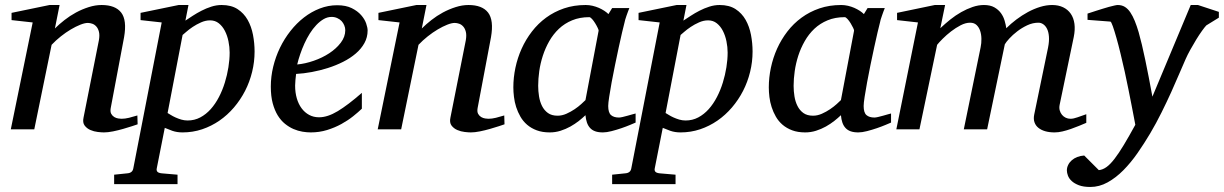

<svg xmlns="http://www.w3.org/2000/svg" viewBox="-20 -514 4864 763"><path d="M526.9 -20Q520.5 -17.6 504.6 -12.5Q488.8 -7.3 469.2 -1.7Q449.7 3.9 429.2 8.1Q408.7 12.2 393.1 12.2Q384.3 12.2 368.9 10.5Q353.5 8.8 339.4 2.7Q325.2 -3.4 316.4 -15.1Q307.6 -26.9 312 -46.9L373 -354Q376.5 -374 373.3 -387.2Q370.1 -400.4 363 -408.4Q356 -416.5 346.7 -419.7Q337.4 -422.9 329.1 -422.9Q316.9 -422.9 299.1 -415.8Q281.2 -408.7 261.5 -397Q241.7 -385.3 221.7 -369.4Q201.7 -353.5 185.1 -335.9L116.2 0H22.9L109.9 -424.8L25.9 -434.1V-462.9L176.8 -494.1H216.8L198.2 -400.9Q214.8 -417.5 236.3 -434.3Q257.8 -451.2 282.2 -464.4Q306.6 -477.5 332.8 -485.8Q358.9 -494.1 383.8 -494.1Q438.5 -494.1 461.7 -463.9Q484.9 -433.6 473.1 -366.2L419.9 -84Q417.5 -69.8 422.1 -61.5Q426.8 -53.2 434.3 -48.8Q441.9 -44.4 450.2 -43.2Q458.5 -42 462.9 -42Q476.6 -42 492.7 -45.9Q508.8 -49.8 525.9 -55.2Z M892.6 -305.2Q892.6 -327.1 887.9 -349.9Q883.3 -372.6 873.8 -391.1Q864.3 -409.7 849.6 -421.4Q835 -433.1 814.9 -433.1Q796.9 -433.1 778.8 -425Q760.7 -417 745.8 -407Q731 -397 720.2 -387.5Q709.5 -377.9 705.6 -375L646 -64.9Q650.4 -62.5 658.4 -57.4Q666.5 -52.2 677.2 -47.4Q688 -42.5 700.2 -38.8Q712.4 -35.2 725.6 -35.2Q752.9 -35.2 775.9 -47.4Q798.8 -59.6 817.4 -80.3Q835.9 -101.1 850.1 -128.4Q864.3 -155.8 873.5 -185.8Q882.8 -215.8 887.7 -246.6Q892.6 -277.3 892.6 -305.2ZM991.7 -309.1Q991.7 -268.1 981.9 -228.3Q972.2 -188.5 953.9 -152.8Q935.5 -117.2 909.7 -86.9Q883.8 -56.6 852.1 -34.7Q820.3 -12.7 783.2 -0.2Q746.1 12.2 705.6 12.2Q683.1 12.2 665 5.9Q647 -0.5 634.8 -5.9L603 154.8Q601.1 163.1 605.2 168.2Q609.4 173.3 622.6 174.8L685.5 180.2V217.8H433.6V180.2L485.8 174.8Q506.8 173.3 509.8 154.8L622.6 -424.8L538.6 -434.1V-462.9L689.9 -494.1H729L716.8 -432.1Q729.5 -440.4 745.8 -451.2Q762.2 -461.9 780.8 -471.4Q799.3 -481 819.6 -487.5Q839.8 -494.1 860.8 -494.1Q898.9 -494.1 924.1 -477.8Q949.2 -461.4 964.1 -435.1Q979 -408.7 985.4 -375.5Q991.7 -342.3 991.7 -309.1Z M1352.1 -394Q1352.1 -403.8 1348.1 -413.3Q1344.2 -422.9 1337.4 -430.2Q1330.6 -437.5 1320.3 -442.1Q1310.1 -446.8 1297.9 -446.8Q1281.2 -446.8 1266.1 -438Q1251 -429.2 1237.1 -414.6Q1223.1 -399.9 1211.2 -380.9Q1199.2 -361.8 1189.7 -340.8Q1180.2 -319.8 1172.9 -298.3Q1165.5 -276.9 1161.1 -257.8Q1192.9 -260.7 1226.8 -272.5Q1260.7 -284.2 1288.6 -302.5Q1316.4 -320.8 1334.2 -344.2Q1352.1 -367.7 1352.1 -394ZM1440.9 -393.1Q1440.9 -365.7 1428.2 -342.8Q1415.5 -319.8 1393.8 -301.3Q1372.1 -282.7 1343.5 -268.3Q1314.9 -253.9 1283.4 -243.9Q1252 -233.9 1219.2 -227.8Q1186.5 -221.7 1156.7 -220.2Q1155.3 -210.4 1154.1 -196.8Q1152.8 -183.1 1152.8 -173.8Q1152.8 -146.5 1159.4 -123.5Q1166 -100.6 1178.5 -83.7Q1190.9 -66.9 1208.5 -57.4Q1226.1 -47.9 1248 -47.9Q1281.7 -47.9 1322.3 -72.3Q1362.8 -96.7 1418 -145V-82Q1403.8 -68.4 1383.3 -52Q1362.8 -35.6 1336.7 -21.2Q1310.5 -6.8 1279.8 2.7Q1249 12.2 1214.8 12.2Q1199.7 12.2 1181.9 9.3Q1164.1 6.3 1146.5 -1.2Q1128.9 -8.8 1112.5 -22Q1096.2 -35.2 1083.7 -55.4Q1071.3 -75.7 1063.7 -103.8Q1056.2 -131.8 1056.2 -169.9Q1056.2 -209.5 1065.7 -248.8Q1075.2 -288.1 1092.5 -324Q1109.9 -359.9 1134.3 -390.9Q1158.7 -421.9 1188 -444.6Q1217.3 -467.3 1250.7 -480.2Q1284.2 -493.2 1319.8 -493.2Q1354.5 -493.2 1377.7 -481.7Q1400.9 -470.2 1415 -454.1Q1429.2 -438 1435.1 -420.9Q1440.9 -403.8 1440.9 -393.1Z M1984.9 -20Q1978.5 -17.6 1962.6 -12.5Q1946.8 -7.3 1927.2 -1.7Q1907.7 3.9 1887.2 8.1Q1866.7 12.2 1851.1 12.2Q1842.3 12.2 1826.9 10.5Q1811.5 8.8 1797.4 2.7Q1783.2 -3.4 1774.4 -15.1Q1765.6 -26.9 1770 -46.9L1831.1 -354Q1834.5 -374 1831.3 -387.2Q1828.1 -400.4 1821 -408.4Q1814 -416.5 1804.7 -419.7Q1795.4 -422.9 1787.1 -422.9Q1774.9 -422.9 1757.1 -415.8Q1739.3 -408.7 1719.5 -397Q1699.7 -385.3 1679.7 -369.4Q1659.7 -353.5 1643.1 -335.9L1574.2 0H1481L1567.9 -424.8L1483.9 -434.1V-462.9L1634.8 -494.1H1674.8L1656.2 -400.9Q1672.9 -417.5 1694.3 -434.3Q1715.8 -451.2 1740.2 -464.4Q1764.6 -477.5 1790.8 -485.8Q1816.9 -494.1 1841.8 -494.1Q1896.5 -494.1 1919.7 -463.9Q1942.9 -433.6 1931.2 -366.2L1877.9 -84Q1875.5 -69.8 1880.1 -61.5Q1884.8 -53.2 1892.3 -48.8Q1899.9 -44.4 1908.2 -43.2Q1916.5 -42 1920.9 -42Q1934.6 -42 1950.7 -45.9Q1966.8 -49.8 1983.9 -55.2Z M2358.9 -392.1Q2359.4 -394.5 2355.2 -403.3Q2351.1 -412.1 2345.2 -421.6Q2339.4 -431.2 2332.8 -438.5Q2326.2 -445.8 2321.8 -445.8Q2283.7 -445.8 2253.7 -433.3Q2223.6 -420.9 2201.2 -399.7Q2178.7 -378.4 2162.8 -350.6Q2147 -322.8 2137.2 -292.5Q2127.4 -262.2 2123 -231.4Q2118.7 -200.7 2118.7 -172.9Q2118.7 -151.9 2122.1 -130.9Q2125.5 -109.9 2134 -92.8Q2142.6 -75.7 2157.5 -64.9Q2172.4 -54.2 2195.8 -54.2Q2213.4 -54.2 2231 -62Q2248.5 -69.8 2263.7 -80.1Q2278.8 -90.3 2290 -100.6Q2301.3 -110.8 2306.6 -116.2ZM2505.9 -26.9Q2500 -24.4 2484.4 -17.8Q2468.8 -11.2 2449.5 -4.6Q2430.2 2 2410.4 7.1Q2390.6 12.2 2376 12.2Q2357.9 12.2 2345.5 7.8Q2333 3.4 2325 -5.4Q2316.9 -14.2 2312.5 -26.9Q2308.1 -39.6 2306.6 -56.2Q2295.4 -45.4 2280.3 -33.4Q2265.1 -21.5 2246.8 -11.2Q2228.5 -1 2207.8 5.6Q2187 12.2 2164.6 12.2Q2135.3 12.2 2113 3.9Q2090.8 -4.4 2074.7 -18.3Q2058.6 -32.2 2048.1 -50.5Q2037.6 -68.8 2031.2 -88.6Q2024.9 -108.4 2022.5 -128.7Q2020 -148.9 2020 -167Q2020 -205.6 2028.3 -244.9Q2036.6 -284.2 2053 -320.6Q2069.3 -356.9 2093.8 -388.7Q2118.2 -420.4 2150.1 -443.8Q2182.1 -467.3 2221.4 -480.7Q2260.7 -494.1 2307.6 -494.1Q2321.3 -494.1 2334.7 -491Q2348.1 -487.8 2359.9 -482.7Q2371.6 -477.5 2381.3 -471.2Q2391.1 -464.8 2397.9 -458L2412.6 -481.9H2481Q2478.5 -476.1 2475.6 -468Q2472.7 -460 2469.7 -451.7Q2466.8 -443.4 2464.6 -436Q2462.4 -428.7 2461.9 -424.8Q2458.5 -411.6 2452.1 -385Q2445.8 -358.4 2438.7 -325.2Q2431.6 -292 2424.1 -255.6Q2416.5 -219.2 2410.6 -186.8Q2404.8 -154.3 2400.9 -129.2Q2397 -104 2397 -92.8Q2397 -66.4 2408.2 -56.6Q2419.4 -46.9 2439.9 -46.9Q2444.8 -46.9 2454.3 -49.1Q2463.9 -51.3 2474.1 -54.2Q2484.4 -57.1 2493.2 -59.6Q2502 -62 2505.9 -63Z M2871.6 -305.2Q2871.6 -327.1 2866.9 -349.9Q2862.3 -372.6 2852.8 -391.1Q2843.3 -409.7 2828.6 -421.4Q2814 -433.1 2793.9 -433.1Q2775.9 -433.1 2757.8 -425Q2739.7 -417 2724.9 -407Q2710 -397 2699.2 -387.5Q2688.5 -377.9 2684.6 -375L2625 -64.9Q2629.4 -62.5 2637.5 -57.4Q2645.5 -52.2 2656.2 -47.4Q2667 -42.5 2679.2 -38.8Q2691.4 -35.2 2704.6 -35.2Q2731.9 -35.2 2754.9 -47.4Q2777.8 -59.6 2796.4 -80.3Q2814.9 -101.1 2829.1 -128.4Q2843.3 -155.8 2852.5 -185.8Q2861.8 -215.8 2866.7 -246.6Q2871.6 -277.3 2871.6 -305.2ZM2970.7 -309.1Q2970.7 -268.1 2960.9 -228.3Q2951.2 -188.5 2932.9 -152.8Q2914.6 -117.2 2888.7 -86.9Q2862.8 -56.6 2831.1 -34.7Q2799.3 -12.7 2762.2 -0.2Q2725.1 12.2 2684.6 12.2Q2662.1 12.2 2644 5.9Q2626 -0.5 2613.8 -5.9L2582 154.8Q2580.1 163.1 2584.2 168.2Q2588.4 173.3 2601.6 174.8L2664.6 180.2V217.8H2412.6V180.2L2464.8 174.8Q2485.8 173.3 2488.8 154.8L2601.6 -424.8L2517.6 -434.1V-462.9L2668.9 -494.1H2708L2695.8 -432.1Q2708.5 -440.4 2724.9 -451.2Q2741.2 -461.9 2759.8 -471.4Q2778.3 -481 2798.6 -487.5Q2818.8 -494.1 2839.8 -494.1Q2877.9 -494.1 2903.1 -477.8Q2928.2 -461.4 2943.1 -435.1Q2958 -408.7 2964.4 -375.5Q2970.7 -342.3 2970.7 -309.1Z M3374 -392.1Q3374.5 -394.5 3370.4 -403.3Q3366.2 -412.1 3360.4 -421.6Q3354.5 -431.2 3347.9 -438.5Q3341.3 -445.8 3336.9 -445.8Q3298.8 -445.8 3268.8 -433.3Q3238.8 -420.9 3216.3 -399.7Q3193.8 -378.4 3178 -350.6Q3162.1 -322.8 3152.3 -292.5Q3142.6 -262.2 3138.2 -231.4Q3133.8 -200.7 3133.8 -172.9Q3133.8 -151.9 3137.2 -130.9Q3140.6 -109.9 3149.2 -92.8Q3157.7 -75.7 3172.6 -64.9Q3187.5 -54.2 3210.9 -54.2Q3228.5 -54.2 3246.1 -62Q3263.7 -69.8 3278.8 -80.1Q3293.9 -90.3 3305.2 -100.6Q3316.4 -110.8 3321.8 -116.2ZM3521 -26.9Q3515.1 -24.4 3499.5 -17.8Q3483.9 -11.2 3464.6 -4.6Q3445.3 2 3425.5 7.1Q3405.8 12.2 3391.1 12.2Q3373 12.2 3360.6 7.8Q3348.1 3.4 3340.1 -5.4Q3332 -14.2 3327.6 -26.9Q3323.2 -39.6 3321.8 -56.2Q3310.5 -45.4 3295.4 -33.4Q3280.3 -21.5 3262 -11.2Q3243.7 -1 3222.9 5.6Q3202.1 12.2 3179.7 12.2Q3150.4 12.2 3128.2 3.9Q3106 -4.4 3089.8 -18.3Q3073.7 -32.2 3063.2 -50.5Q3052.7 -68.8 3046.4 -88.6Q3040 -108.4 3037.6 -128.7Q3035.2 -148.9 3035.2 -167Q3035.2 -205.6 3043.5 -244.9Q3051.8 -284.2 3068.1 -320.6Q3084.5 -356.9 3108.9 -388.7Q3133.3 -420.4 3165.3 -443.8Q3197.3 -467.3 3236.6 -480.7Q3275.9 -494.1 3322.8 -494.1Q3336.4 -494.1 3349.9 -491Q3363.3 -487.8 3375 -482.7Q3386.7 -477.5 3396.5 -471.2Q3406.2 -464.8 3413.1 -458L3427.7 -481.9H3496.1Q3493.7 -476.1 3490.7 -468Q3487.8 -460 3484.9 -451.7Q3481.9 -443.4 3479.7 -436Q3477.5 -428.7 3477.1 -424.8Q3473.6 -411.6 3467.3 -385Q3460.9 -358.4 3453.9 -325.2Q3446.8 -292 3439.2 -255.6Q3431.6 -219.2 3425.8 -186.8Q3419.9 -154.3 3416 -129.2Q3412.1 -104 3412.1 -92.8Q3412.1 -66.4 3423.3 -56.6Q3434.6 -46.9 3455.1 -46.9Q3460 -46.9 3469.5 -49.1Q3479 -51.3 3489.3 -54.2Q3499.5 -57.1 3508.3 -59.6Q3517.1 -62 3521 -63Z M4296.9 -25.9Q4284.2 -20.5 4268.3 -13.9Q4252.4 -7.3 4235.6 -1.5Q4218.8 4.4 4202.1 8.3Q4185.5 12.2 4170.9 12.2Q4150.4 12.2 4134 7.6Q4117.7 2.9 4106.7 -5.9Q4095.7 -14.6 4091.1 -27.8Q4086.4 -41 4089.8 -58.1L4145 -325.2Q4149.9 -350.1 4148.4 -368.7Q4147 -387.2 4140.9 -399.4Q4134.8 -411.6 4125.7 -417.7Q4116.7 -423.8 4106.9 -423.8Q4084 -423.8 4062.3 -413.6Q4040.5 -403.3 4022.5 -389.4Q4004.4 -375.5 3991.2 -361.1Q3978 -346.7 3973.1 -337.9L3902.8 0H3810.1L3877 -326.2Q3880.4 -342.3 3880.1 -359.6Q3879.9 -377 3875.2 -391.1Q3870.6 -405.3 3860.8 -414.6Q3851.1 -423.8 3835 -423.8Q3817.4 -423.8 3797.6 -413.6Q3777.8 -403.3 3759.5 -389.2Q3741.2 -375 3726.3 -360.1Q3711.4 -345.2 3704.1 -335.9L3633.8 0H3542L3627.9 -424.8L3544.9 -434.1V-462.9L3694.8 -494.1H3735.8L3716.8 -401.9Q3735.4 -419.4 3756.3 -436.3Q3777.3 -453.1 3799.8 -465.8Q3822.3 -478.5 3845.2 -486.3Q3868.2 -494.1 3890.1 -494.1Q3915 -494.1 3931.4 -484.9Q3947.8 -475.6 3957.8 -461.7Q3967.8 -447.8 3972.4 -431.6Q3977.1 -415.5 3979 -401.9Q3997.1 -419.9 4019 -436.5Q4041 -453.1 4064.9 -466.1Q4088.9 -479 4113.5 -486.6Q4138.2 -494.1 4161.1 -494.1Q4186 -494.1 4204.8 -485.1Q4223.6 -476.1 4235.1 -459.5Q4246.6 -442.9 4249.8 -419.4Q4252.9 -396 4247.1 -367.2L4190.9 -97.2Q4188.5 -85 4191.4 -75Q4194.3 -64.9 4200.4 -57.6Q4206.5 -50.3 4215.3 -46.1Q4224.1 -42 4233.9 -42Q4246.1 -42 4262.2 -47.9Q4278.3 -53.7 4296.9 -60.1Z M4773.9 -413.1Q4768.1 -407.2 4756.8 -391.6Q4745.6 -376 4733.6 -356.4Q4721.7 -336.9 4710.2 -316.2Q4698.7 -295.4 4691.9 -279.8Q4681.2 -255.9 4666.7 -221.7Q4652.3 -187.5 4634.5 -148.2Q4616.7 -108.9 4595.7 -66.7Q4574.7 -24.4 4550.8 16.1Q4527.3 55.7 4500.7 94Q4474.1 132.3 4444.3 162.4Q4414.6 192.4 4381.6 210.7Q4348.6 229 4313 229Q4285.6 229 4267.6 222.2Q4249.5 215.3 4238.8 205.3Q4228 195.3 4223.9 183.8Q4219.7 172.4 4219.7 163.1Q4219.7 151.9 4224.9 141.4Q4230 130.9 4239.3 122.8Q4248.5 114.7 4261.2 109.9Q4273.9 105 4288.6 104L4346.7 162.1Q4362.3 160.6 4377.4 149.7Q4392.6 138.7 4409.4 116.7Q4426.3 94.7 4446.3 61.5Q4466.3 28.3 4491.7 -18.1Q4490.7 -23.9 4486.8 -44.2Q4482.9 -64.5 4477.3 -93.5Q4471.7 -122.6 4464.6 -157.7Q4457.5 -192.9 4449.7 -229Q4441.9 -264.2 4433.3 -299.6Q4424.8 -335 4416.7 -363.3Q4408.7 -391.6 4402.3 -409.7Q4396 -427.7 4392.6 -428.2L4301.8 -435.1V-460L4315.4 -464.4Q4325.2 -467.8 4336.9 -471.4Q4348.6 -475.1 4361.8 -479.2Q4375 -483.4 4386.7 -486.6Q4398.4 -489.7 4408 -491.9Q4417.5 -494.1 4421.9 -494.1Q4438 -494.1 4450.2 -486.6Q4462.4 -479 4471.9 -464.8Q4481.4 -450.7 4489.5 -430.9Q4497.6 -411.1 4504.9 -386.2Q4517.6 -341.8 4531.2 -276.1Q4544.9 -210.4 4559.6 -129.9L4711.9 -494.1H4740.7L4823.7 -466.8V-443.8Z"/></svg>

Font: Charis SIL Cyr
Style: Italic
Weight: 400
Italic angle: -11°
Foundry: SIL International
Version: Version 5.000